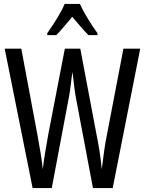

<svg xmlns="http://www.w3.org/2000/svg" viewBox="-20 -963 741 983"><path d="M698 -714H612L528 -276Q520 -238 513.5 -192Q507 -146 501 -97Q496 -149 489 -192.5Q482 -236 474 -275L391 -714H312L227 -274Q220 -234 212 -187Q204 -140 199 -97Q196 -129 188.5 -176Q181 -223 171 -276L89 -714H4L147 0H245L331 -456Q338 -490 342 -526.5Q346 -563 351 -595Q363 -489 370 -455L456 0H557ZM389 -943H311Q298 -911 273 -870.5Q248 -830 222 -793V-783H268Q285 -800 306.5 -825.5Q328 -851 350 -877Q372 -851 392.5 -827Q413 -803 433 -783H479V-793Q455 -826 429.5 -867.5Q404 -909 389 -943Z"/></svg>

Font: Noto Sans Display Condensed
Style: Regular
Weight: 400
Width: 3
Designer: Monotype Design Team
Foundry: Monotype Imaging Inc.
Version: Version 1.900